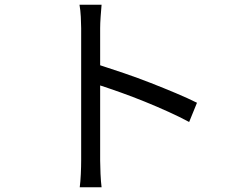

<svg xmlns="http://www.w3.org/2000/svg" viewBox="-20 -760 996 809"><path d="M408 -740Q406 -717 404 -689.5Q402 -662 402 -641V-485Q449 -470 504.5 -451Q560 -432 615 -410.5Q670 -389 721 -367.5Q772 -346 810 -327L777 -246Q738 -267 689.5 -289Q641 -311 590.5 -331.5Q540 -352 491 -369.5Q442 -387 402 -400V-84Q402 -61 403.5 -28Q405 5 408 29H316Q319 6 320.5 -26Q322 -58 322 -84V-641Q322 -661 320.5 -689Q319 -717 315 -740Z"/></svg>

Font: Kinto Sans
Style: Regular
Weight: 400
Designer: Authors: Ryoko NISHIZUKA  (kana & ideographs); Paul D. Hunt (Latin, Greek & Cyrillic); Wenlong ZHANG  (bopomofo); Sandol
Foundry: Adobe Systems Incorporated, ookami Inc.
Version: Version 0.001